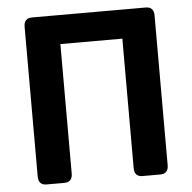

<svg xmlns="http://www.w3.org/2000/svg" viewBox="-51 -751 803 802"><g transform="rotate(-5 350.5 -350.0)"><path d="M112.3 0Q78.1 0 78.1 -36.6V-663.6Q78.1 -700.2 112.3 -700.2H588.9Q623 -700.2 623 -663.6V-36.6Q623 0 588.9 0H514.6Q480.5 0 480.5 -36.6V-579.1H220.7V-36.6Q220.7 0 186.5 0Z"/></g></svg>

Font: Istok
Style: Bold
Weight: 700
Designer: Andrey V. Panov
Foundry: Andrey V. Panov
Version: Version 1.0.1